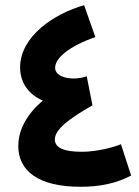

<svg xmlns="http://www.w3.org/2000/svg" viewBox="-20 -709 532 735"><path d="M443 -157C418 -146 352 -128 294 -128C227 -128 190 -142 190 -175C190 -214 244 -254 334 -306L312 -417C258 -398 191 -412 191 -449C191 -488 247 -533 345 -567L302 -689C188 -657 57 -570 57 -451C57 -387 95 -345 144 -324C85 -274 50 -214 50 -150C50 -57 124 6 288 6C363 6 425 -7 482 -37Z"/></svg>

Font: Noto Sans Arabic UI
Style: Bold
Weight: 700
Designer: Monotype Design Team, Nadine Chahine and Nizar Qandah
Foundry: Monotype Imaging Inc.
Version: Version 2.010